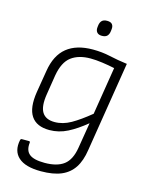

<svg xmlns="http://www.w3.org/2000/svg" viewBox="-127 -740 780 1015"><g transform="rotate(15 263.5 -232.5)"><path d="M298 -496Q348 -496 392.5 -486Q437 -476 490 -469L411 23Q402 84 377 122Q352 160 308.5 178.5Q265 197 197 197Q112 197 74 162.5Q36 128 49 66Q51 59 57 59H96Q103 59 102 67Q97 109 121 129Q145 149 205 149Q273 149 310 121Q347 93 358 25L381 -115Q330 -73 283 -49Q236 -25 184 -25Q114 -25 84.5 -69Q55 -113 69 -202L89 -323Q103 -411 155.5 -453.5Q208 -496 298 -496ZM200 -73Q245 -73 289 -98Q333 -123 389 -169L431 -430Q399 -437 363 -442Q327 -447 298 -447Q233 -447 193 -417Q153 -387 140 -312L123 -205Q112 -137 131.5 -105Q151 -73 200 -73ZM324 -578Q305 -578 296.5 -588.5Q288 -599 290 -616L291 -625Q293 -643 302.5 -652.5Q312 -662 331 -662Q351 -662 359 -652Q367 -642 365 -625L364 -616Q362 -597 352.5 -587.5Q343 -578 324 -578Z"/></g></svg>

Font: Sofia Sans Light
Style: Italic
Weight: 300
Italic angle: -9°
Version: Version 4.100-B